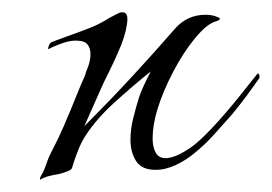

<svg xmlns="http://www.w3.org/2000/svg" viewBox="-20 -292 442 312"><path d="M45 -1Q45 -4 47 -7Q49 -10 50 -12Q53 -19 56.5 -29Q60 -39 67 -52Q75 -67 84.5 -89Q94 -111 103 -133.5Q112 -156 118 -169Q120 -176 122.5 -182Q125 -188 126 -194Q127 -198 127 -204Q127 -214 122 -220Q117 -226 103 -226Q93 -226 80.5 -221.5Q68 -217 58 -212Q58 -214 59.5 -218Q61 -222 63 -223Q67 -225 88 -232.5Q109 -240 127 -247Q142 -253 158 -263Q160 -264 167.5 -268Q175 -272 177 -272H179Q187 -272 187 -261Q187 -254 184.5 -243Q182 -232 177 -219Q168 -197 157.5 -176Q147 -155 145 -150L117 -87Q159 -129 195 -168Q231 -207 264 -245Q284 -268 314 -268Q326 -268 334 -264Q339 -262 336.5 -260Q334 -258 330 -257Q316 -253 297 -230Q278 -207 261.5 -175.5Q245 -144 236 -115Q228 -89 228 -67Q228 -53 233 -44Q238 -35 249 -35Q265 -35 291 -53Q305 -63 326 -85.5Q347 -108 367 -133Q387 -158 399 -173Q399 -173 401 -171Q403 -166 400 -163Q393 -153 382 -138Q371 -123 357 -106Q343 -90 327.5 -73Q312 -56 297 -44Q283 -32 266 -24Q249 -16 233 -16Q210 -16 201 -30.5Q192 -45 192 -65Q192 -82 196.5 -100Q201 -118 206 -134Q211 -149 225 -176Q194 -151 165.5 -125Q137 -99 120 -73Q113 -63 107 -48Q101 -33 97 -19Q96 -16 89.5 -13.5Q83 -11 75 -9Q68 -8 60 -6Q52 -4 45 0Z"/></svg>

Font: Grey Qo
Style: Regular
Weight: 400
Designer: Robert E. Leuschke
Foundry: Robert E. Leuschke
Version: Version 2.010